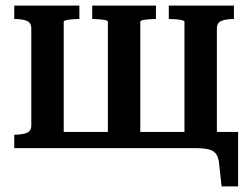

<svg xmlns="http://www.w3.org/2000/svg" viewBox="-20 -530 896 687"><path d="M92 -428Q92 -449 75.5 -455.5Q59 -462 32 -462H31V-510H264V-462H261Q251 -462 238.5 -461Q226 -460 217 -458Q208 -456 208 -452V0H31V-48H32Q59 -48 75.5 -54.5Q92 -61 92 -81ZM640 -452Q640 -456 630.5 -458Q621 -460 609 -461Q597 -462 587 -462H584V-510H817V-462H816Q790 -462 773 -455.5Q756 -449 756 -428V0H640ZM633 0V-58H832V137H773L764 56Q762 32 752.5 20Q743 8 724.5 4Q706 0 674 0ZM158 0V-58H696V0ZM310 -462V-510H538V-462H535Q525 -462 512.5 -461Q500 -460 491 -458Q482 -456 482 -452V0H366V-452Q366 -456 357 -458Q348 -460 335.5 -461Q323 -462 313 -462Z"/></svg>

Font: Roboto Serif 28pt Condensed Medium
Style: Regular
Weight: 500
Width: 3
Designer: Greg Gazdowicz
Foundry: Commercial Type
Version: Version 1.008